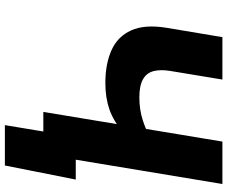

<svg xmlns="http://www.w3.org/2000/svg" viewBox="-92 -676 924 780"><g transform="rotate(90 370.0 -286.0)"><path d="M317.4 -252Q239.3 -252 183.6 -277.1Q127.9 -302.2 103.3 -357.2Q78.6 -412.1 92.8 -500L130.9 -727.5H303.2L268.1 -515.1Q261.7 -475.6 269 -447.5Q276.4 -419.4 302.2 -404.8Q328.1 -390.1 375 -390.1Q426.3 -390.1 469.5 -404.3Q512.7 -418.5 542.5 -436.5L524.4 -329.1Q472.7 -285.2 424.8 -268.6Q377 -252 317.4 -252ZM434.6 0 555.2 -727.5H727.5L606.9 0ZM488.3 156.2 514.2 0H469.7L491.7 -131.8H709.5L652.3 156.2Z"/></g></svg>

Font: Inter 17pt ExtraBold
Style: Italic
Weight: 800
Italic angle: -9.3988°
Version: Version 4.001;git-66647c0bb